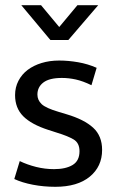

<svg xmlns="http://www.w3.org/2000/svg" viewBox="-20 -710 447 739"><path d="M332 -382Q299 -398 272 -404Q245 -410 218 -410Q170 -410 147 -392.5Q124 -375 124 -346Q124 -325 140 -309.5Q156 -294 207 -279L237 -270Q304 -250 338.5 -218.5Q373 -187 373 -133Q373 -69 325.5 -30Q278 9 193 9Q148 9 106.5 1Q65 -7 35 -21L56 -90Q85 -76 119 -67.5Q153 -59 188 -59Q233 -59 259.5 -75Q286 -91 286 -128Q286 -160 263 -173.5Q240 -187 197 -200L166 -210Q101 -231 69.5 -262.5Q38 -294 38 -344Q38 -374 51 -399Q64 -424 86.5 -441Q109 -458 140 -467.5Q171 -477 208 -477Q243 -477 280.5 -470.5Q318 -464 352 -449ZM62 -690H138L208 -606L278 -690H358L243 -556H174Z"/></svg>

Font: Ek Mukta
Style: Regular
Weight: 400
Designer: Girish Dalvi and Yashodeep Gholap
Foundry: Ek Type
Version: Version 2.538;PS 1.001;hotconv 16.6.51;makeotf.lib2.5.65220;